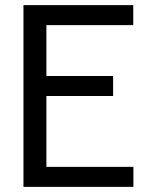

<svg xmlns="http://www.w3.org/2000/svg" viewBox="-20 -725 564 745"><path d="M71 0V-705H497V-627.4H130L160 -662V-42L130 -77.6H497.6V0ZM127.4 -352.4V-430H418.9V-352.4Z"/></svg>

Font: TikTok Sans Light
Style: Regular
Weight: 300
Version: Version 4.000